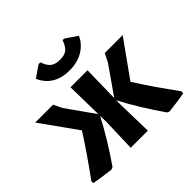

<svg xmlns="http://www.w3.org/2000/svg" viewBox="-167 -856 1046 1046"><g transform="rotate(-45 356.0 -333.5)"><path d="M454 -677 522 -631Q501 -585 457 -559Q413 -533 354 -533Q234 -533 190 -631L257 -677H271Q283 -641 302.5 -626Q322 -611 357 -611Q392 -611 410.5 -625.5Q429 -640 442 -677ZM131 10Q41 -1 10 -8L9 -22Q103 -151 169 -255L19 -465H157L180 -417L295 -254L291 -465H422L418 -255L531 -417L555 -465H693L543 -255Q609 -151 703 -22L702 -8Q667 0 580 10L566 4Q474 -129 417 -239V-205L422 0H290L296 -192L295 -241Q236 -127 146 4Z"/></g></svg>

Font: Alegreya Sans
Style: Bold
Weight: 700
Designer: Juan Pablo del Peral
Foundry: Huerta Tipografica
Version: Version 2.007